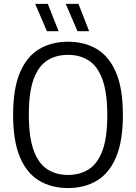

<svg xmlns="http://www.w3.org/2000/svg" viewBox="-20 -966 706 996"><path d="M333 9.5Q247 9.5 183 -28.8Q119 -67 83.5 -150.5Q48 -234 48 -370Q48 -506 83.5 -589.5Q119 -673 183 -711.2Q247 -749.5 333 -749.5Q419 -749.5 482.8 -711.2Q546.5 -673 582 -589.5Q617.5 -506 617.5 -370Q617.5 -234 582 -150.5Q546.5 -67 482.5 -28.8Q418.5 9.5 333 9.5ZM333 -58.5Q394.5 -58.5 440.2 -87.5Q486 -116.5 511.2 -184Q536.5 -251.5 536.5 -367.5Q536.5 -486 511.2 -554.5Q486 -623 440.2 -652.2Q394.5 -681.5 333 -681.5Q271.5 -681.5 225.8 -652.8Q180 -624 154.8 -556.2Q129.5 -488.5 129.5 -372.5Q129.5 -254 154.8 -185.5Q180 -117 225.5 -87.8Q271 -58.5 333 -58.5ZM382 -804 321 -946H387L442.5 -804ZM223.5 -804 162.5 -946H228L284 -804Z"/></svg>

Font: Encode Sans SemiCondensed
Style: Regular
Weight: 400
Width: 4
Designer: Multiple Designers
Foundry: Impallari Type
Version: Version 3.002